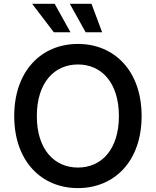

<svg xmlns="http://www.w3.org/2000/svg" viewBox="-20 -965 807 995"><path d="M383.8 9.8C573.2 9.8 713.9 -129.9 713.9 -363.3C713.9 -597.2 573.2 -737.3 383.8 -737.3C194.3 -737.3 53.7 -597.2 53.7 -363.3C53.7 -130.4 194.3 9.8 383.8 9.8ZM383.8 -96.7C261.2 -96.7 170.9 -190.9 170.9 -363.3C170.9 -536.6 261.2 -630.9 383.8 -630.9C506.3 -630.9 596.2 -536.6 596.2 -363.3C596.2 -190.4 506.3 -96.7 383.8 -96.7ZM423.8 -797.9H509.3L454.1 -945.3H341.8ZM258.8 -797.9H345.2L263.2 -945.3H146.5Z"/></svg>

Font: Raveo Medium
Style: Regular
Weight: 500
Designer: Jakub Foglar, Rasmus Andersson (Inter)
Foundry: Jakubfoglar.com
Version: Version 1.100;Glyphs 3.2.3 (3260)